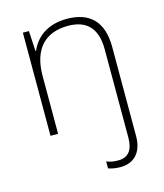

<svg xmlns="http://www.w3.org/2000/svg" viewBox="-116 -627 813 953"><g transform="rotate(-15 291.0 -150.0)"><path d="M386 240C452 240 499 197 499 112V-347C499 -479 433 -540 316 -540C212 -540 154 -486 129 -426H126L120 -530H89V0H128V-297C128 -437 198 -505 313 -505C407 -505 460 -456 460 -345V109C460 172 434 205 384 205C363 205 343 203 323 194V230C339 236 360 240 386 240Z"/></g></svg>

Font: Noto Sans Myanmar ExtraLight
Style: Regular
Weight: 200
Designer: Monotype Design Team
Foundry: Monotype Imaging Inc.
Version: Version 2.107